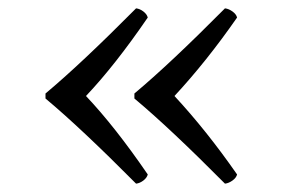

<svg xmlns="http://www.w3.org/2000/svg" viewBox="-20 -475 680 460"><path d="M186 -245Q256 -171 334 -57Q332 -49 323.5 -42.5Q315 -36 306 -35Q174 -168 89 -239V-251Q174 -322 306 -455Q315 -454 323.5 -447.5Q332 -441 334 -433Q256 -319 186 -245ZM398 -245Q475 -162 548 -57Q546 -49 537 -42.5Q528 -36 519 -35Q387 -168 302 -239V-251Q387 -322 519 -455Q528 -454 537 -447.5Q546 -441 548 -433Q475 -328 398 -245Z"/></svg>

Font: Libertinus Mono
Style: Regular
Weight: 400
Designer: Philipp H. Poll
Foundry: Khaled Hosny
Version: Version 6.7